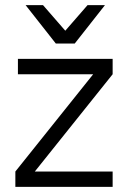

<svg xmlns="http://www.w3.org/2000/svg" viewBox="-20 -730 495 750"><path d="M50 -500H420V-440L116 -60H420V0H40V-60L344 -440H50ZM80 -710H148L235 -610L322 -710H390L272 -560H198Z"/></svg>

Font: Retni Sans
Style: Regular
Weight: 400
Designer: Vitaly Kuzmin
Foundry: ParaType Ltd.
Version: Version 1.00;March 2, 2019;FontCreator 11.5.0.2425 64-bit; t